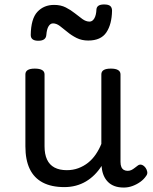

<svg xmlns="http://www.w3.org/2000/svg" viewBox="-20 -823 685 862"><path d="M269 17Q211 17 172 -3.5Q133 -24 113.5 -64.5Q94 -105 94 -166V-489Q94 -502 104.5 -508.5Q115 -515 136 -515Q158 -515 169 -508.5Q180 -502 180 -489V-166Q180 -131 191 -107Q202 -83 224.5 -71Q247 -59 280 -59Q308 -59 332 -68Q356 -77 375.5 -92.5Q395 -108 410 -130Q425 -152 435 -177V-489Q435 -502 445.5 -508.5Q456 -515 478 -515Q499 -515 510 -508.5Q521 -502 521 -489V-96Q521 -82 525 -73Q529 -64 536.5 -60Q544 -56 553 -56Q562 -56 569.5 -59.5Q577 -63 584.5 -69Q592 -75 599 -80Q607 -86 616.5 -83Q626 -80 634 -69Q639 -62 641 -52Q643 -42 636 -33Q626 -18 610 -6.5Q594 5 575 12Q556 19 536 19Q512 19 494.5 12.5Q477 6 465 -6Q453 -18 446 -34Q439 -50 437 -69L436 -78Q422 -56 404.5 -38.5Q387 -21 366 -8.5Q345 4 320.5 10.5Q296 17 269 17ZM152 -640Q118 -640 118 -666Q119 -739 148 -770Q177 -801 223 -801Q253 -801 275.5 -789.5Q298 -778 316 -763.5Q334 -749 350 -737.5Q366 -726 382 -726Q395 -726 403.5 -740.5Q412 -755 413 -781Q415 -803 447 -803Q467 -803 475 -796Q483 -789 483 -775Q482 -714 457.5 -677.5Q433 -641 376 -641Q347 -641 324 -652.5Q301 -664 282.5 -679.5Q264 -695 248.5 -706.5Q233 -718 218 -718Q206 -718 198 -705Q190 -692 188 -666Q187 -653 178 -646.5Q169 -640 152 -640Z"/></svg>

Font: Playwrite CL
Style: Regular
Weight: 400
Designer: Veronika Burian, José Scaglione
Foundry: TypeTogether
Version: Version 1.002